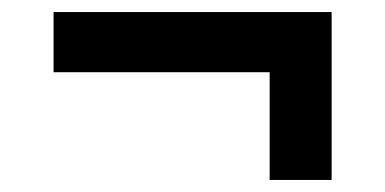

<svg xmlns="http://www.w3.org/2000/svg" viewBox="-20 -360 640 319"><path d="M69 -240V-340H531V-61H428V-240Z"/></svg>

Font: Radio Canada Medium
Style: Regular
Weight: 500
Designer: Charles Daoud, Etienne Aubert Bonn, Alexandre Saumier Demers, Jacques Le Bailly
Foundry: Radio-Canada
Version: Version 2.104; ttfautohint (v1.8.4.7-5d5b);gftools[0.9.28.de